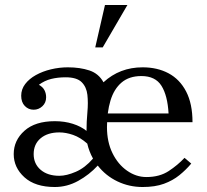

<svg xmlns="http://www.w3.org/2000/svg" viewBox="-20 -740 832 770"><path d="M567 -30Q620 -30 656.5 -54Q693 -78 720 -107L747 -84Q726 -59 699.5 -37.5Q673 -16 637.5 -3Q602 10 552 10Q498 10 451 -12.5Q404 -35 372 -76Q338 -39 293.5 -14.5Q249 10 200 10Q121 10 78 -29Q35 -68 35 -122Q35 -177 78 -215.5Q121 -254 200 -254Q239 -254 272 -243.5Q305 -233 327 -215Q327 -252 330.5 -290Q334 -328 330.5 -359.5Q327 -391 307.5 -410.5Q288 -430 243 -430Q212 -430 185.5 -423.5Q159 -417 136 -400Q152 -391 158.5 -378Q165 -365 165 -350Q165 -328 150 -314Q135 -300 115 -300Q94 -300 79.5 -315Q65 -330 65 -356Q65 -382 81 -403Q97 -424 124 -439Q151 -454 184.5 -462Q218 -470 252 -470Q301 -470 338.5 -457.5Q376 -445 395 -410Q460 -470 552 -470Q611 -470 656 -446Q701 -422 726.5 -373Q752 -324 752 -250H402V-285H656Q652 -357 627.5 -396Q603 -435 547 -435Q498 -435 467.5 -409Q437 -383 423 -336.5Q409 -290 409 -230Q409 -171 431 -126Q453 -81 489.5 -55.5Q526 -30 567 -30ZM218 -35Q247 -35 284 -51Q321 -67 353 -104Q337 -133 330 -164Q302 -189 273 -199Q244 -209 218 -209Q171 -209 143 -185.5Q115 -162 115 -122Q115 -83 143 -59Q171 -35 218 -35ZM362 -550 401 -720H491L392 -550Z"/></svg>

Font: Brygada 1918
Style: Regular
Weight: 400
Designer: Mateusz Machalski | Borys Kosmynka | Przemek Hoffer
Foundry: NIEPODLEGLA 2018
Version: Version 3.006